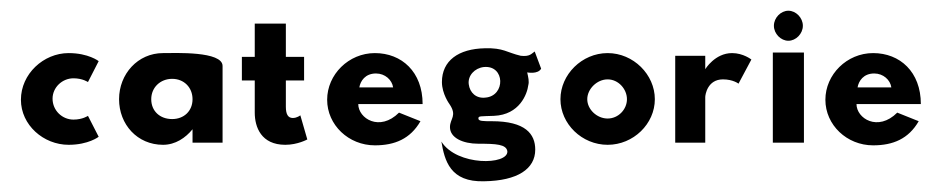

<svg xmlns="http://www.w3.org/2000/svg" viewBox="-20 -266 1755 358"><path d="M164 -11 144 -50C144 -50 134 -43 117 -43C96 -43 78 -60 78 -82C78 -103 96 -120 117 -120C134 -120 144 -113 144 -113L164 -152C164 -152 145 -167 108 -167C61 -167 19 -128 19 -80C19 -33 61 4 108 4C145 4 164 -11 164 -11Z M262 -81C262 -103 279 -119 301 -119C323 -119 339 -103 339 -81C339 -59 323 -44 301 -44C278 -44 262 -59 262 -81ZM395 -143C395 -171 306 -167 284 -167C237 -167 202 -128 202 -81C202 -34 236 4 284 4C307 4 326 -9 339 -25V0H395Z M455 -160H431V-116H455V-56C455 -29 467 4 512 4C535 4 553 -6 553 -6L540 -51C540 -51 534 -46 526 -46C517 -46 513 -53 513 -67V-116H547V-160H513V-222H455Z M650 -103C652 -115 661 -129 681 -129C698 -129 711 -117 713 -103ZM724 -56C688 -20 648 -45 648 -72H768C768 -132 729 -167 679 -167C630 -167 590 -127 590 -80C590 -33 630 5 679 5C716 5 745 -7 764 -40Z M819 -29C819 -9 843 2 872 2C905 2 924 3 926 16C928 42 832 44 803 -2C809 33 819 74 883 72C945 71 978 49 978 13C978 -16 960 -40 897 -40C881 -40 872 -40 872 -45C872 -50 875 -49 901 -50C949 -52 963 -91 965 -107C967 -114 965 -122 963 -131C963 -131 983 -127 989 -138L977 -170C971 -166 968 -160 951 -162C925 -168 919 -177 884 -176C835 -175 804 -153 804 -113C804 -91 818 -72 818 -72C833 -50 819 -45 819 -29ZM854 -109C852 -125 865 -139 882 -141C922 -145 923 -87 885 -84C868 -82 856 -93 854 -109Z M1075 -81C1075 -100 1093 -118 1113 -118C1133 -118 1149 -100 1149 -81C1149 -62 1133 -45 1113 -45C1093 -45 1075 -62 1075 -81ZM1025 -81C1025 -35 1065 4 1113 4C1161 4 1201 -35 1201 -81C1201 -127 1161 -167 1113 -167C1065 -167 1025 -127 1025 -81Z M1295 -162H1239V0H1295V-85C1295 -89 1299 -118 1328 -118C1347 -118 1357 -110 1357 -110L1381 -155C1381 -155 1366 -167 1345 -167C1313 -167 1295 -137 1295 -137Z M1423 -218C1423 -203 1436 -190 1450 -190C1464 -190 1477 -203 1477 -218C1477 -233 1464 -246 1450 -246C1436 -246 1423 -233 1423 -218ZM1421 0H1479V-168H1421Z M1579 -103C1581 -115 1590 -129 1610 -129C1627 -129 1640 -117 1642 -103ZM1653 -56C1617 -20 1577 -45 1577 -72H1697C1697 -132 1658 -167 1608 -167C1559 -167 1519 -127 1519 -80C1519 -33 1559 5 1608 5C1645 5 1674 -7 1693 -40Z"/></svg>

Font: Hussar Tani
Style: Dwa
Weight: 700
Foundry: Cannot Into Space Fonts
Version: Version 0.92